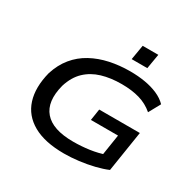

<svg xmlns="http://www.w3.org/2000/svg" viewBox="-193 -1116 1345 1330"><g transform="rotate(30 479.5 -450.5)"><path d="M479 9Q325 9 231.5 -44Q138 -97 107.5 -193.5Q77 -290 110 -420Q135 -499 181 -555Q227 -611 291 -646Q355 -681 432 -697.5Q509 -714 593 -714Q657 -714 713 -704.5Q769 -695 815 -675Q861 -655 892 -623L841 -530Q792 -572 730 -590Q668 -608 587 -608Q499 -608 429 -587Q359 -566 309.5 -519Q260 -472 235 -392Q197 -247 263 -170.5Q329 -94 493 -94Q559 -94 622.5 -103Q686 -112 742 -132L712 -94L742 -286H525L539 -377H864L813 -52Q771 -34 714 -20Q657 -6 595.5 1.5Q534 9 479 9ZM559 -792 579 -910H704L684 -792Z"/></g></svg>

Font: Nunito Sans 7pt Expanded SemiBold
Style: Italic
Weight: 600
Width: 7
Italic angle: -9°
Designer: Vernon Adams
Foundry: Vernon Adams
Version: Version 3.101;gftools[0.9.27]